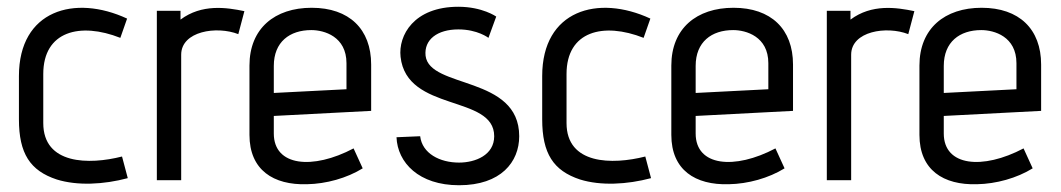

<svg xmlns="http://www.w3.org/2000/svg" viewBox="-20 -533 3139 568"><path d="M341 -70C243 -45 108 -46 108 -169V-314C108 -441 217 -468 336 -421L356 -478C201 -550 36 -503 36 -308V-180C36 -79 69 -28 148 -2C209 17 287 13 358 -6Z M516 0V-371C516 -441 621 -457 685 -432L703 -500C650 -511 577 -522 514 -475V-501H444V0Z M1026 -94C905 -30 790 -41 790 -138V-190L1078 -205V-342C1078 -447 1013 -510 902 -510C793 -510 718 -449 718 -339V-134C718 -30 789 15 888 12C945 11 1006 -6 1053 -35ZM1005 -269 790 -258V-338C790 -409 837 -444 901 -444C939 -444 1005 -425 1005 -346Z M1153 -127C1156 -52 1219 15 1338 15C1462 15 1516 -54 1516 -130C1516 -310 1251 -270 1239 -368C1234 -416 1274 -446 1336 -446C1393 -446 1425 -421 1425 -421L1448 -484C1448 -484 1407 -513 1336 -513C1204 -513 1158 -428 1165 -365C1183 -200 1442 -254 1442 -130C1442 -74 1386 -52 1338 -52C1281 -52 1229 -79 1223 -130Z M1889 -70C1791 -45 1656 -46 1656 -169V-314C1656 -441 1765 -468 1884 -421L1904 -478C1749 -550 1584 -503 1584 -308V-180C1584 -79 1617 -28 1696 -2C1757 17 1835 13 1906 -6Z M2274 -94C2153 -30 2038 -41 2038 -138V-190L2326 -205V-342C2326 -447 2261 -510 2150 -510C2041 -510 1966 -449 1966 -339V-134C1966 -30 2037 15 2136 12C2193 11 2254 -6 2301 -35ZM2253 -269 2038 -258V-338C2038 -409 2085 -444 2149 -444C2187 -444 2253 -425 2253 -346Z M2498 0V-371C2498 -441 2603 -457 2667 -432L2685 -500C2632 -511 2559 -522 2496 -475V-501H2426V0Z M3008 -94C2887 -30 2772 -41 2772 -138V-190L3060 -205V-342C3060 -447 2995 -510 2884 -510C2775 -510 2700 -449 2700 -339V-134C2700 -30 2771 15 2870 12C2927 11 2988 -6 3035 -35ZM2987 -269 2772 -258V-338C2772 -409 2819 -444 2883 -444C2921 -444 2987 -425 2987 -346Z"/></svg>

Font: Advent Pro
Style: Medium
Weight: 500
Designer: Andreas Kalpakidis
Foundry: Andreas Kalpakidis
Version: Version 2.002 2008